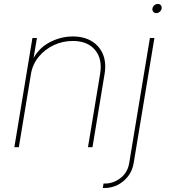

<svg xmlns="http://www.w3.org/2000/svg" viewBox="-20 -736 843 960"><path d="M134.8 -366.2 74.2 0H51.8L142.1 -545.9H164.6L145 -428.7H139.2Q167.5 -491.2 224.6 -522.5Q281.7 -553.7 343.8 -553.7Q399.9 -553.7 438.7 -530Q477.5 -506.3 494.9 -464.4Q512.2 -422.4 502.9 -366.2L442.4 0H419.9L480.5 -366.2Q493.2 -440.4 455.6 -485.8Q418 -531.2 343.8 -531.2Q293 -531.2 248.3 -510Q203.6 -488.8 173.1 -451.4Q142.6 -414.1 134.8 -366.2ZM729.5 -545.9H752L648.4 79.1Q642.1 117.7 620.1 145.8Q598.1 173.8 567.4 189Q536.6 204.1 502.9 204.1H494.1L497.6 181.6H506.3Q546.9 181.6 582.5 154.3Q618.2 127 626 79.1ZM761.2 -670.4Q752 -670.4 746.3 -677.2Q740.7 -684.1 742.2 -693.4Q743.7 -703.1 751.7 -709.7Q759.8 -716.3 769 -716.3Q778.8 -716.3 784.2 -709.7Q789.6 -703.1 788.1 -693.4Q786.6 -684.1 778.8 -677.2Q771 -670.4 761.2 -670.4Z"/></svg>

Font: Inter Thin
Style: Italic
Weight: 250
Italic angle: -9.3988°
Designer: Rasmus Andersson
Foundry: rsms
Version: Version 4.001;git-66647c0bb